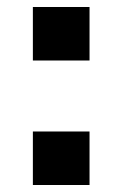

<svg xmlns="http://www.w3.org/2000/svg" viewBox="-20 -529 351 549"><path d="M74 0V-153H236V0ZM74 -356V-509H236V-356Z"/></svg>

Font: Geist
Style: Bold
Weight: 400
Designer: Basement.studio, Andrés Briganti, Mateo Zaragoza
Foundry: Basement.studio, Vercel, Andrés Briganti, Guido Ferreyra, Mateo Zaragoza
Version: Version 1.401